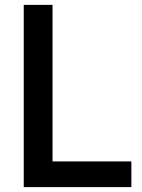

<svg xmlns="http://www.w3.org/2000/svg" viewBox="-20 -765 579 785"><path d="M77.1 0V-745.1H194.8V-105H517.1V0Z"/></svg>

Font: Plus Jakarta Sans SemiBold
Style: Regular
Weight: 600
Designer: Gumpita Rahayu
Foundry: Tokotype
Version: Version 2.006